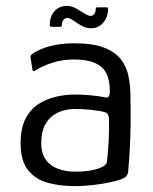

<svg xmlns="http://www.w3.org/2000/svg" viewBox="-20 -624 521 652"><path d="M232 8Q183 8 141.5 -3.5Q100 -15 75 -46.5Q50 -78 50 -138Q50 -189 67 -221.5Q84 -254 112 -271.5Q140 -289 172 -296Q204 -303 233 -303Q263 -303 292 -300Q321 -297 339 -293Q353 -290 353 -313Q353 -373 323.5 -397.5Q294 -422 231 -422Q192 -422 158 -411Q124 -400 102 -386Q96 -382 93 -383Q90 -384 90 -389L84 -427Q83 -433 84.5 -435.5Q86 -438 90 -441Q114 -458 150.5 -467.5Q187 -477 232 -477Q296 -477 334 -462Q372 -447 391 -422Q410 -397 416.5 -364.5Q423 -332 423 -296Q424 -247 423.5 -205Q423 -163 421 -122.5Q419 -82 415 -39Q414 -32 409.5 -26.5Q405 -21 391 -15Q376 -10 356 -5.5Q336 -1 314 2Q292 5 271 6.5Q250 8 232 8ZM237 -41Q246 -41 262.5 -42Q279 -43 297 -47Q315 -51 328 -57.5Q341 -64 343 -74Q347 -104 349 -144Q351 -184 350 -219Q350 -239 336 -243Q323 -247 294 -250.5Q265 -254 231 -254Q216 -254 196.5 -249Q177 -244 160 -232Q143 -220 131.5 -197Q120 -174 120 -138Q120 -104 135 -82.5Q150 -61 176.5 -51Q203 -41 237 -41ZM154 -533Q149 -533 149 -539Q149 -568 165 -586Q181 -604 208 -604Q223 -604 238 -595.5Q253 -587 266.5 -578.5Q280 -570 288 -570Q295 -570 300 -576.5Q305 -583 305 -592Q305 -599 309 -599H342Q347 -599 347 -593Q347 -567 331 -547.5Q315 -528 289 -528Q271 -528 256 -537Q241 -546 229 -554.5Q217 -563 208 -563Q200 -563 195 -556Q190 -549 190 -539Q190 -533 186 -533Z"/></svg>

Font: Glory Thin
Style: Regular
Weight: 400
Version: Version 1.011